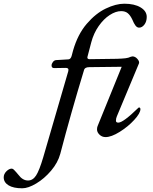

<svg xmlns="http://www.w3.org/2000/svg" viewBox="-216 -725 824 1035"><path d="M255 -417V-415Q255 -406 267 -406L415 -408Q444 -409 460.5 -411Q477 -413 489 -419Q495 -421 498 -421Q513 -421 525 -407Q537 -393 533 -383L414 -98Q409 -87 409 -74Q409 -64 422 -64Q448 -64 529 -143Q532 -146 533 -146Q536 -146 538.5 -143.5Q541 -141 541 -137Q541 -115 507.5 -78.5Q474 -42 429 -14Q384 14 353 14Q334 14 320.5 1Q307 -12 307 -27Q307 -38 310 -45L440 -365L265 -363Q252 -363 245 -358.5Q238 -354 236 -344Q166 -114 109 104Q96 152 59.5 195Q23 238 -20.5 264Q-64 290 -96 290Q-144 290 -170 274Q-196 258 -196 231Q-196 213 -181.5 198.5Q-167 184 -153 184Q-147 184 -141 190Q-135 196 -128 204Q-121 212 -117 217Q-94 248 -65 248Q-39 248 -21.5 221Q-4 194 17 123L152 -341Q153 -344 153 -349Q153 -359 138 -359L76 -358Q62 -358 62 -372Q62 -381 69 -390.5Q76 -400 86 -401L153 -405Q165 -406 170 -423L178 -453Q203 -540 251.5 -596.5Q300 -653 354.5 -679Q409 -705 454 -705Q509 -705 542 -685Q575 -665 575 -634Q575 -609 562.5 -592.5Q550 -576 534 -576Q523 -576 514.5 -587Q506 -598 497 -620Q486 -643 472.5 -654Q459 -665 437 -665Q408 -665 375.5 -644Q343 -623 316 -584.5Q289 -546 276 -497Z"/></svg>

Font: EB Garamond Medium
Style: Italic
Weight: 500
Italic angle: -17.2°
Designer: Georg Duffner and Octavio Pardo
Foundry: Georg Duffner
Version: Version 1.000